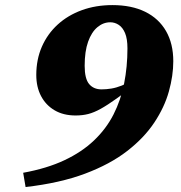

<svg xmlns="http://www.w3.org/2000/svg" viewBox="-20 -711 711 754"><path d="M80.5 23.5 71 -32.5Q164.5 -49.5 233 -81.8Q301.5 -114 349.2 -159.5Q397 -205 425.8 -261.5Q454.5 -318 467.5 -383.5Q480.5 -449 480.5 -521Q480.5 -558.5 471.2 -580.8Q462 -603 446.5 -613.2Q431 -623.5 413 -623.5Q385.5 -623.5 362.5 -604.2Q339.5 -585 326 -547.2Q312.5 -509.5 312.5 -452.5Q312.5 -402 330 -381Q347.5 -360 379 -360Q397 -360 417 -363.2Q437 -366.5 457.8 -374.8Q478.5 -383 497.5 -398.5L529.5 -392Q475 -350.5 438.2 -324.2Q401.5 -298 375.2 -283.5Q349 -269 326.2 -263.2Q303.5 -257.5 277 -257.5Q229 -257.5 194.5 -277.8Q160 -298 141.2 -333.8Q122.5 -369.5 122.5 -416.5Q122.5 -477.5 144.5 -527.8Q166.5 -578 206.5 -614.5Q246.5 -651 301.2 -671Q356 -691 421.5 -691Q496.5 -691 550 -664.8Q603.5 -638.5 632 -589Q660.5 -539.5 660.5 -470.5Q660.5 -414 643.2 -352Q626 -290 586 -229.8Q546 -169.5 479.2 -117.8Q412.5 -66 314 -29Q215.5 8 80.5 23.5Z"/></svg>

Font: Newsreader 16pt 16pt ExtraBold
Style: Italic
Weight: 800
Italic angle: -17°
Version: Version 1.003